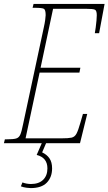

<svg xmlns="http://www.w3.org/2000/svg" viewBox="-42 -734 556 984"><path d="M-22 0 -17 -20H-7Q25 -20 40 -24Q55 -28 62 -44Q69 -60 76 -96L182 -591Q187 -613 189.5 -631Q192 -649 192 -656Q192 -683 183.5 -688.5Q175 -694 137 -694H125L130 -714H494L466 -564H444Q446 -575 448.5 -593Q451 -611 452.5 -628.5Q454 -646 454 -656Q454 -679 445 -684Q436 -689 397 -689H230L166 -387H370L365 -362H161L89 -25H273Q308 -25 324.5 -28.5Q341 -32 350 -49Q359 -66 370 -105L383 -150H405L368 0ZM115 230Q108 230 93 228Q78 226 65 221L73 201Q94 209 117 209Q157 209 179 187.5Q201 166 201 129Q201 74 146 60L176 -9H198L174 47Q198 58 211.5 77.5Q225 97 225 129Q225 174 198 202Q171 230 115 230Z"/></svg>

Font: Noto Serif ExtraCondensed Thin
Style: Italic
Weight: 100
Width: 2
Italic angle: -12°
Designer: Monotype Design Team
Foundry: Monotype Imaging Inc.
Version: Version 2.013